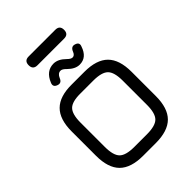

<svg xmlns="http://www.w3.org/2000/svg" viewBox="-281 -1153 1290 1290"><g transform="rotate(-45 364.0 -508.0)"><path d="M232 -932Q190 -932 190 -974Q190 -1016 232 -1016H485Q527 -1016 527 -974Q527 -932 485 -932ZM436 -734Q394 -734 353 -775Q332 -797 316 -797Q290 -797 277 -766Q263 -730 231 -743Q200 -755 213 -785Q245 -864 316 -864Q359 -864 401 -822Q421 -802 436 -802Q455 -802 465 -827Q479 -863 509 -853Q543 -843 530 -812Q504 -734 436 -734ZM304 0Q189 0 134.5 -54.5Q80 -109 80 -224V-455Q80 -570 135 -624.5Q190 -679 304 -678H424Q539 -678 593.5 -623.5Q648 -569 648 -454V-224Q648 -109 593.5 -54.5Q539 0 424 0ZM164 -224Q164 -144 194 -114Q224 -84 304 -84H424Q504 -84 534 -114Q564 -144 564 -224V-454Q564 -534 534 -564Q504 -594 424 -594H304Q224 -595 194 -565Q164 -535 164 -455Z"/></g></svg>

Font: Jura
Style: Bold
Weight: 700
Designer: Daniel Johnson, Alexei Vanyashin
Foundry: Daniel Johnson
Version: Version 5.103